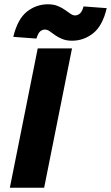

<svg xmlns="http://www.w3.org/2000/svg" viewBox="-20 -876 518 896"><path d="M26 0 156 -650H316L186 0ZM316 -686Q290 -686 270.5 -694Q251 -702 237 -712Q223 -722 212 -730Q201 -738 190 -738Q178 -738 168 -730Q158 -722 150 -696L42 -704Q62 -787 105.5 -821.5Q149 -856 204 -856Q230 -856 249.5 -848Q269 -840 283 -830Q297 -820 308.5 -812Q320 -804 330 -804Q342 -804 352.5 -812.5Q363 -821 370 -846L478 -838Q459 -756 415 -721Q371 -686 316 -686Z"/></svg>

Font: Source Sans 3 Black
Style: Italic
Weight: 900
Italic angle: -11°
Designer: Paul D. Hunt
Foundry: Adobe
Version: Version 3.052;hotconv 1.1.0;makeotfexe 2.6.0